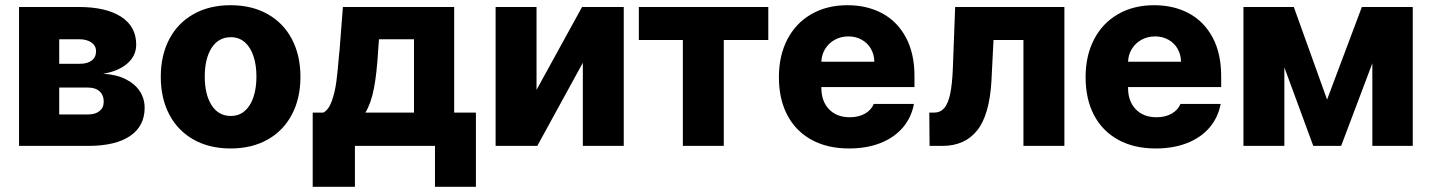

<svg xmlns="http://www.w3.org/2000/svg" viewBox="-20 -557 5462 733"><path d="M52.7 -530.3H281.2Q384.3 -530.3 442.1 -493.2Q500 -456.1 500 -386.7Q500 -344.7 466.8 -315.2Q433.6 -285.6 374 -275.4Q424.8 -272.5 460.4 -254.4Q496.1 -236.3 514.2 -208Q532.2 -179.7 532.2 -145.5Q532.2 -75.7 476.6 -37.8Q420.9 0 316.4 0H52.7ZM376 -168.9Q376 -193.8 360.1 -208.3Q344.2 -222.7 316.4 -222.7H206.1V-120.1H316.4Q344.2 -120.1 360.1 -133.1Q376 -146 376 -168.9ZM346.7 -361.3Q346.7 -382.3 329.1 -394.8Q311.5 -407.2 281.2 -407.2H206.1V-313.5H285.2Q314 -313.5 330.3 -326.2Q346.7 -338.9 346.7 -361.3Z M593.8 -263.7Q593.8 -345.2 626 -407Q658.2 -468.8 718.5 -502.9Q778.8 -537.1 860.4 -537.1Q941.9 -537.1 1002.2 -502.9Q1062.5 -468.8 1094.7 -407Q1127 -345.2 1127 -263.7Q1127 -182.1 1094.7 -120.4Q1062.5 -58.6 1002.2 -24.4Q941.9 9.8 860.4 9.8Q778.8 9.8 718.5 -24.4Q658.2 -58.6 626 -120.4Q593.8 -182.1 593.8 -263.7ZM959 -264.6Q959 -309.1 947.5 -343.3Q936 -377.4 914.1 -396.2Q892.1 -415 861.3 -415Q814 -415 787.8 -374Q761.7 -333 761.7 -264.6Q761.7 -196.3 787.8 -155.3Q814 -114.3 861.3 -114.3Q892.1 -114.3 914.1 -133.1Q936 -151.9 947.5 -186Q959 -220.2 959 -264.6Z M1173.8 -127H1213.9Q1234.9 -137.7 1246.8 -171.4Q1258.8 -205.1 1264.2 -246.1Q1269.5 -287.1 1274.4 -347.7L1276.4 -366.2L1289.1 -530.3H1713.9V-127H1796.9V156.2H1640.6V0H1335V156.2H1173.8ZM1560.5 -127V-407.2H1426.8L1423.8 -366.2Q1418.5 -275.9 1407.5 -219.2Q1396.5 -162.6 1375 -127Z M2202.1 -530.3H2361.3V0H2205.1V-317.4L2031.2 0H1872.1V-530.3H2028.3V-213.9Z M2418.9 -530.3H2913.1V-404.3H2743.2V0H2586.9V-404.3H2418.9Z M2953.6 -262.7Q2953.6 -344.2 2985.8 -406.5Q3018.1 -468.8 3077.4 -502.9Q3136.7 -537.1 3215.3 -537.1Q3290.5 -537.1 3348.4 -505.9Q3406.2 -474.6 3438.7 -413.6Q3471.2 -352.5 3471.2 -266.6V-224.6H3115.7V-221.7Q3115.7 -170.4 3145 -139.9Q3174.3 -109.4 3224.1 -109.4Q3257.3 -109.4 3281.5 -122.8Q3305.7 -136.2 3315.9 -160.2H3469.2Q3459.5 -108.4 3426.8 -70.1Q3394 -31.7 3341.6 -11Q3289.1 9.8 3221.2 9.8Q3138.7 9.8 3078.4 -23.2Q3018.1 -56.2 2985.8 -117.4Q2953.6 -178.7 2953.6 -262.7ZM3317.9 -321.3Q3317.4 -349.1 3304.7 -371.1Q3292 -393.1 3269.5 -405.5Q3247.1 -418 3219.2 -418Q3190.4 -418 3167.2 -405.3Q3144 -392.6 3130.4 -370.6Q3116.7 -348.6 3115.7 -321.3Z M3527.8 -127H3545.4Q3569.3 -127 3584.2 -143.6Q3599.1 -160.2 3607.2 -197Q3615.2 -233.9 3617.7 -295.9L3626.5 -530.3H4043.5V0H3887.2V-404.3H3772.9L3765.1 -249Q3757.8 -118.7 3710.7 -59.3Q3663.6 0 3577.6 0H3528.8Z M4124.5 -262.7Q4124.5 -344.2 4156.7 -406.5Q4189 -468.8 4248.3 -502.9Q4307.6 -537.1 4386.2 -537.1Q4461.4 -537.1 4519.3 -505.9Q4577.1 -474.6 4609.6 -413.6Q4642.1 -352.5 4642.1 -266.6V-224.6H4286.6V-221.7Q4286.6 -170.4 4315.9 -139.9Q4345.2 -109.4 4395 -109.4Q4428.2 -109.4 4452.4 -122.8Q4476.6 -136.2 4486.8 -160.2H4640.1Q4630.4 -108.4 4597.7 -70.1Q4564.9 -31.7 4512.5 -11Q4460 9.8 4392.1 9.8Q4309.6 9.8 4249.3 -23.2Q4189 -56.2 4156.7 -117.4Q4124.5 -178.7 4124.5 -262.7ZM4488.8 -321.3Q4488.3 -349.1 4475.6 -371.1Q4462.9 -393.1 4440.4 -405.5Q4418 -418 4390.1 -418Q4361.3 -418 4338.1 -405.3Q4314.9 -392.6 4301.3 -370.6Q4287.6 -348.6 4286.6 -321.3Z M5179.2 -530.3H5373.5V0H5219.2V-315.4L5100.1 0H4993.7L4883.3 -299.8V0H4727.1V-530.3H4919.4L5046.4 -176.8Z"/></svg>

Font: Pretendard ExtraBold
Style: Regular
Weight: 800
Designer: Base glyphs from Inter by Rasmus Andersson; Hangeul glyphs from Noto Sans CJK(Source Han Sans) by Jang Soo-young and Kan
Foundry: Kil Hyung-jin
Version: Version 1.309